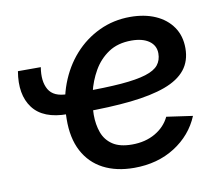

<svg xmlns="http://www.w3.org/2000/svg" viewBox="-66 -627 832 718"><g transform="rotate(-10 349.5 -267.5)"><path d="M177.7 -229.5Q85.4 -229.5 46.6 -281Q7.8 -332.5 22.5 -419.9H109.4Q100.6 -367.2 119.1 -335.2Q137.7 -303.2 190.4 -303.2ZM388.7 11.7Q321.3 11.7 272 -13.9Q222.7 -39.6 196.3 -89.6Q169.9 -139.6 170.9 -211.9Q171.4 -282.7 194.3 -343.8Q217.3 -404.8 257.8 -450.2Q298.3 -495.6 352.8 -521.2Q407.2 -546.9 470.7 -546.9Q524.9 -546.9 566.2 -528.8Q607.4 -510.7 630.9 -476.8Q654.3 -442.9 654.3 -396Q654.3 -347.7 628.2 -314.9Q602.1 -282.2 549.6 -262.9Q497.1 -243.7 417.7 -235.1Q338.4 -226.6 231 -226.6L244.1 -301.8Q334.5 -301.8 394.3 -306.6Q454.1 -311.5 488.5 -322.3Q522.9 -333 537.1 -350.8Q551.3 -368.7 551.3 -394.5Q551.3 -424.3 526.9 -441.7Q502.4 -459 460 -459Q408.2 -459 372.8 -435.3Q337.4 -411.6 315.7 -373.8Q293.9 -335.9 283.9 -292.7Q273.9 -249.5 273.4 -210Q273.4 -172.9 284.4 -142.3Q295.4 -111.8 322.3 -93.8Q349.1 -75.7 396 -75.7Q446.3 -75.7 483.9 -97.4Q521.5 -119.1 539.1 -155.8L638.2 -141.6Q609.4 -72.3 543.5 -30.3Q477.5 11.7 388.7 11.7Z"/></g></svg>

Font: Inter 20pt Medium
Style: Italic
Weight: 500
Italic angle: -9.3988°
Version: Version 4.001;git-66647c0bb